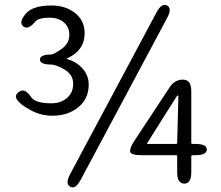

<svg xmlns="http://www.w3.org/2000/svg" viewBox="-20 -768 923 803"><path d="M274 13Q251 1 274 -41L634 -715Q656 -757 679 -745Q701 -733 678 -691L318 -17Q296 25 274 13ZM751 0Q721 0 721 -48V-114Q721 -119 716 -119H572Q524 -119 524 -136Q524 -152 542 -179L689 -402Q710 -435 745 -435Q780 -435 780 -387V-171Q780 -166 785 -166H797Q845 -166 845 -143Q845 -119 797 -119H785Q780 -119 780 -114V-48Q780 0 751 0ZM596 -170Q593 -166 598 -166H716Q721 -166 721 -171L726 -364Q726 -369 723.5 -369Q721 -369 715 -359ZM199 -284Q149 -284 105 -309Q65 -331 51.5 -350.5Q38 -370 61 -385Q84 -401 111 -361Q128 -336 196 -336Q234 -336 260 -358Q286 -380 286 -418Q286 -456 250 -477Q214 -498 195 -498Q147 -498 147 -519Q147 -540 195 -540Q204 -540 237 -563Q270 -586 270 -622Q270 -654 247.5 -674Q225 -694 188 -694Q141 -694 128 -678Q98 -641 77 -658Q57 -675 88 -711Q117 -745 196 -745Q254 -745 294 -713.5Q334 -682 334 -629Q334 -557 261 -524Q256 -522 261 -521Q297 -511 322 -485Q351 -455 351 -414Q351 -355 307.5 -319.5Q264 -284 199 -284Z"/></svg>

Font: Resource Han Rounded KR Normal
Style: Regular
Weight: 350
Designer: Cyano Hao (round all glyphs); Ryoko NISHIZUKA 西塚涼子 (kana, bopomofo & ideographs); Paul D. Hunt (Latin, Greek & Cyrillic)
Foundry: Cyano Hao
Version: 0.990